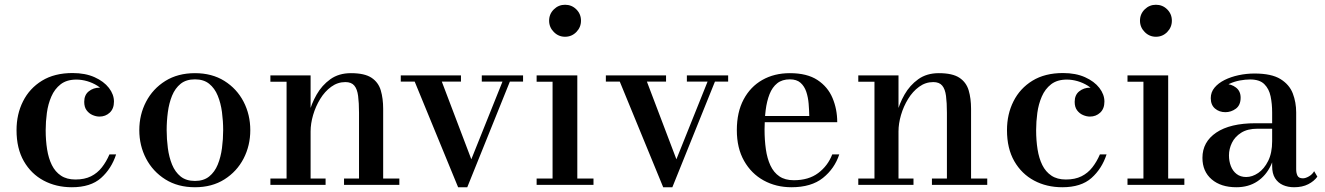

<svg xmlns="http://www.w3.org/2000/svg" viewBox="-20 -777 5569 807"><path d="M282 10Q216 10 163.5 -18Q111 -46 80.2 -99.5Q49.5 -153 49.5 -230Q49.5 -297 76.8 -351.2Q104 -405.5 156.5 -437.8Q209 -470 285 -470Q338.5 -470 377.5 -452.5Q416.5 -435 437.8 -407.5Q459 -380 459 -350Q459 -320 441.2 -303.5Q423.5 -287 398 -287Q384 -287 369 -293.5Q354 -300 344 -313.5Q334 -327 334 -349Q334 -378 353.2 -393.2Q372.5 -408.5 398 -408.5Q422 -408.5 440 -393.8Q458 -379 458 -350H432Q432 -370.5 420.2 -387.5Q408.5 -404.5 389 -416.8Q369.5 -429 346.5 -435.8Q323.5 -442.5 301 -442.5Q260.5 -442.5 235 -422.8Q209.5 -403 195.8 -371.2Q182 -339.5 177 -302.5Q172 -265.5 172 -230Q172 -187 178 -149.2Q184 -111.5 198 -83.2Q212 -55 236.2 -38.8Q260.5 -22.5 297 -22.5Q335.5 -22.5 362.5 -36Q389.5 -49.5 408.2 -73.5Q427 -97.5 440 -128H468Q448.5 -68 404.8 -29Q361 10 282 10Z M799.5 10Q727.5 10 675 -23Q622.5 -56 594 -110.5Q565.5 -165 565.5 -230Q565.5 -295 594 -349.5Q622.5 -404 675 -436.8Q727.5 -469.5 799.5 -469.5Q871 -469.5 923.2 -436.8Q975.5 -404 1003.8 -349.5Q1032 -295 1032 -230Q1032 -165 1003.8 -110.5Q975.5 -56 923.2 -23Q871 10 799.5 10ZM799.5 -16.5Q836 -16.5 859.2 -35.2Q882.5 -54 895.2 -85.2Q908 -116.5 913 -154.5Q918 -192.5 918 -230Q918 -268 913 -305.8Q908 -343.5 895.2 -374.8Q882.5 -406 859.2 -424.8Q836 -443.5 799.5 -443.5Q762.5 -443.5 739.2 -424.8Q716 -406 703.2 -374.8Q690.5 -343.5 685.5 -305.8Q680.5 -268 680.5 -230Q680.5 -192.5 685.5 -154.5Q690.5 -116.5 703.2 -85.2Q716 -54 739.2 -35.2Q762.5 -16.5 799.5 -16.5Z M1285.5 -460V-26.5H1348.5V0H1116.5V-26.5H1184.5V-433.5H1116.5V-460ZM1590.5 -319.5V-26.5H1658.5V0H1426V-26.5H1489V-303Q1489 -345 1485.2 -373.8Q1481.5 -402.5 1469.2 -417.2Q1457 -432 1431.5 -432Q1399 -432 1372 -412.2Q1345 -392.5 1325.8 -361Q1306.5 -329.5 1296 -293.5Q1285.5 -257.5 1285.5 -224.5L1268 -223Q1268 -256.5 1278.2 -298.5Q1288.5 -340.5 1310.8 -379.5Q1333 -418.5 1368.5 -444Q1404 -469.5 1455 -469.5Q1512.5 -469.5 1541.5 -450.2Q1570.5 -431 1580.5 -397Q1590.5 -363 1590.5 -319.5Z M2178.5 -460V-434H2123L1944 10H1905.5L1723 -434H1664.5V-460H1917.5V-434H1837L1961 -107.5L2092 -434H2005V-460Z M2355 -622.5Q2327.5 -622.5 2307.8 -642.5Q2288 -662.5 2288 -690Q2288 -718 2307.8 -737.5Q2327.5 -757 2355 -757Q2383 -757 2402.5 -737.5Q2422 -718 2422 -690Q2422 -662.5 2402.5 -642.5Q2383 -622.5 2355 -622.5ZM2406.5 -460V-26.5H2474.5V0H2235.5V-26.5H2302.5V-433.5H2235.5V-460Z M3040.5 -460V-434H2985L2806 10H2767.5L2585 -434H2526.5V-460H2779.5V-434H2699L2823 -107.5L2954 -434H2867V-460Z M3306.5 10Q3242 10 3190 -18.5Q3138 -47 3107.5 -100.8Q3077 -154.5 3077 -230Q3077 -305.5 3105.5 -359Q3134 -412.5 3184.2 -441Q3234.5 -469.5 3300 -469.5Q3372 -469.5 3415.8 -440.8Q3459.5 -412 3479.2 -365Q3499 -318 3499 -263.5H3144.5V-289.5H3381.5Q3381 -314.5 3378.8 -341.5Q3376.5 -368.5 3368.8 -391.5Q3361 -414.5 3344.8 -429Q3328.5 -443.5 3300 -443.5Q3267.5 -443.5 3246.8 -427Q3226 -410.5 3214.5 -381.2Q3203 -352 3198.2 -314Q3193.5 -276 3193.5 -233Q3193.5 -188.5 3199 -149.8Q3204.5 -111 3218.2 -81.5Q3232 -52 3255.8 -35.8Q3279.5 -19.5 3316.5 -19.5Q3379 -19.5 3419.2 -49.8Q3459.5 -80 3478 -128H3507.5Q3488 -68.5 3439 -29.2Q3390 10 3306.5 10Z M3756.5 -460V-26.5H3819.5V0H3587.5V-26.5H3655.5V-433.5H3587.5V-460ZM4061.5 -319.5V-26.5H4129.5V0H3897V-26.5H3960V-303Q3960 -345 3956.2 -373.8Q3952.5 -402.5 3940.2 -417.2Q3928 -432 3902.5 -432Q3870 -432 3843 -412.2Q3816 -392.5 3796.8 -361Q3777.5 -329.5 3767 -293.5Q3756.5 -257.5 3756.5 -224.5L3739 -223Q3739 -256.5 3749.2 -298.5Q3759.5 -340.5 3781.8 -379.5Q3804 -418.5 3839.5 -444Q3875 -469.5 3926 -469.5Q3983.5 -469.5 4012.5 -450.2Q4041.5 -431 4051.5 -397Q4061.5 -363 4061.5 -319.5Z M4445 10Q4379 10 4326.5 -18Q4274 -46 4243.2 -99.5Q4212.5 -153 4212.5 -230Q4212.5 -297 4239.8 -351.2Q4267 -405.5 4319.5 -437.8Q4372 -470 4448 -470Q4501.5 -470 4540.5 -452.5Q4579.5 -435 4600.8 -407.5Q4622 -380 4622 -350Q4622 -320 4604.2 -303.5Q4586.5 -287 4561 -287Q4547 -287 4532 -293.5Q4517 -300 4507 -313.5Q4497 -327 4497 -349Q4497 -378 4516.2 -393.2Q4535.5 -408.5 4561 -408.5Q4585 -408.5 4603 -393.8Q4621 -379 4621 -350H4595Q4595 -370.5 4583.2 -387.5Q4571.5 -404.5 4552 -416.8Q4532.5 -429 4509.5 -435.8Q4486.5 -442.5 4464 -442.5Q4423.5 -442.5 4398 -422.8Q4372.5 -403 4358.8 -371.2Q4345 -339.5 4340 -302.5Q4335 -265.5 4335 -230Q4335 -187 4341 -149.2Q4347 -111.5 4361 -83.2Q4375 -55 4399.2 -38.8Q4423.5 -22.5 4460 -22.5Q4498.5 -22.5 4525.5 -36Q4552.5 -49.5 4571.2 -73.5Q4590 -97.5 4603 -128H4631Q4611.5 -68 4567.8 -29Q4524 10 4445 10Z M4838.5 -622.5Q4811 -622.5 4791.2 -642.5Q4771.5 -662.5 4771.5 -690Q4771.5 -718 4791.2 -737.5Q4811 -757 4838.5 -757Q4866.5 -757 4886 -737.5Q4905.5 -718 4905.5 -690Q4905.5 -662.5 4886 -642.5Q4866.5 -622.5 4838.5 -622.5ZM4890 -460V-26.5H4958V0H4719V-26.5H4786V-433.5H4719V-460Z M5419 10Q5393.5 10 5372.5 0.8Q5351.5 -8.5 5339.2 -28Q5327 -47.5 5327 -78.5V-304.5Q5327 -340.5 5320.5 -372Q5314 -403.5 5294.2 -423.2Q5274.5 -443 5234.5 -443Q5214.5 -443 5191.5 -438.8Q5168.5 -434.5 5148.2 -425.2Q5128 -416 5115 -401Q5102 -386 5102 -364.5H5070Q5070 -391.5 5088.8 -407.8Q5107.5 -424 5130.5 -424Q5155.5 -424 5175 -409Q5194.5 -394 5194.5 -366.5Q5194.5 -335 5174.5 -320.2Q5154.5 -305.5 5130.5 -305.5Q5104.5 -305.5 5086.8 -320.8Q5069 -336 5069 -364.5Q5069 -389.5 5084.8 -408.5Q5100.5 -427.5 5127 -440.8Q5153.5 -454 5186.2 -461Q5219 -468 5253 -468Q5324 -468 5361.8 -444.8Q5399.5 -421.5 5413.8 -384.2Q5428 -347 5428 -304.5V-65.5Q5428 -49.5 5433.5 -38.5Q5439 -27.5 5456.5 -27.5Q5467.5 -27.5 5481.8 -35.8Q5496 -44 5503.5 -57.5L5517 -34.5Q5503.5 -15.5 5478.8 -2.8Q5454 10 5419 10ZM5176.5 10Q5111.5 10 5072.8 -23.2Q5034 -56.5 5034 -113.5Q5034 -180.5 5092.2 -219.8Q5150.5 -259 5257 -259H5373.5V-236H5265.5Q5223.5 -236 5197 -219.2Q5170.5 -202.5 5158 -176.8Q5145.5 -151 5145.5 -124Q5145.5 -99.5 5153.5 -78.8Q5161.5 -58 5177.8 -45.5Q5194 -33 5218 -33Q5243.5 -33 5268.5 -50Q5293.5 -67 5310.2 -100.5Q5327 -134 5327 -183.5H5342.5Q5342.5 -126.5 5322 -82.8Q5301.5 -39 5264.5 -14.5Q5227.5 10 5176.5 10Z"/></svg>

Font: Bodoni Moda 9pt Medium
Style: Regular
Weight: 500
Designer: Owen Earl
Foundry: indestructible type
Version: Version 2.005